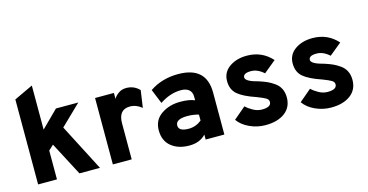

<svg xmlns="http://www.w3.org/2000/svg" viewBox="-75 -1068 2734 1427"><g transform="rotate(-15 1291.5 -355.0)"><path d="M551 0H393L258 -257L220 -222V0H75V-654L220 -722V-383L349 -511H521L365 -360Z M650 0V-511H795V-465Q805 -485 831 -504Q857 -523 892 -523Q952 -523 993 -480L974 -348Q932 -383 883 -383Q795 -383 795 -277V0Z M1364 0V-38Q1318 12 1237 12Q1152 12 1098.5 -31.5Q1045 -75 1045 -156Q1045 -235 1107 -277.5Q1169 -320 1252 -320Q1324 -320 1364 -302V-330Q1364 -365 1342 -383.5Q1320 -402 1281 -402Q1198 -402 1117 -348L1072 -459Q1166 -523 1291 -523Q1508 -523 1508 -323V0ZM1265 -110Q1319 -110 1364 -146V-192Q1324 -204 1277 -204Q1187 -204 1187 -155Q1187 -110 1265 -110Z M1823 12Q1760 12 1702 -14.5Q1644 -41 1613 -85L1706 -164Q1727 -143 1760 -125Q1793 -107 1827 -107Q1898 -107 1898 -147Q1898 -165 1879.5 -176.5Q1861 -188 1811 -207Q1716 -239 1673 -275.5Q1630 -312 1630 -378Q1630 -445 1684.5 -484Q1739 -523 1820 -523Q1936 -523 2012 -438L1918 -361Q1871 -404 1820 -404Q1760 -404 1760 -371Q1760 -340 1860 -315Q1896 -303 1919.5 -292.5Q1943 -282 1971 -262.5Q1999 -243 2013.5 -214Q2028 -185 2028 -147Q2028 -72 1972.5 -30Q1917 12 1823 12Z M2328 12Q2265 12 2207 -14.5Q2149 -41 2118 -85L2211 -164Q2232 -143 2265 -125Q2298 -107 2332 -107Q2403 -107 2403 -147Q2403 -165 2384.5 -176.5Q2366 -188 2316 -207Q2221 -239 2178 -275.5Q2135 -312 2135 -378Q2135 -445 2189.5 -484Q2244 -523 2325 -523Q2441 -523 2517 -438L2423 -361Q2376 -404 2325 -404Q2265 -404 2265 -371Q2265 -340 2365 -315Q2401 -303 2424.5 -292.5Q2448 -282 2476 -262.5Q2504 -243 2518.5 -214Q2533 -185 2533 -147Q2533 -72 2477.5 -30Q2422 12 2328 12Z"/></g></svg>

Font: Overpass Heavy
Style: Regular
Weight: 900
Designer: Delve Withrington, Thomas Jockin
Foundry: Delve Fonts
Version: Version 3.000;DELV;Overpass